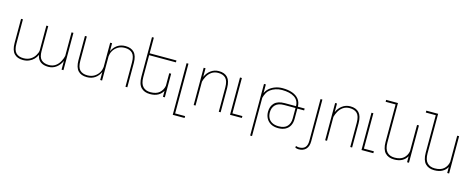

<svg xmlns="http://www.w3.org/2000/svg" viewBox="-41 -1582 6449 2627"><g transform="rotate(15 3184.0 -268.5)"><path d="M760.7 -118.2Q782.7 -161.6 789.1 -194.3V-528.3H815.9V0H789.1V-124.5Q764.2 -64.9 715.3 -27.6Q666.5 9.8 602.1 9.8Q533.7 9.8 492.2 -20.5Q450.7 -50.8 438 -115.2Q422.9 -79.6 395 -51.3Q367.2 -22.9 328.4 -6.6Q289.6 9.8 243.7 9.8Q161.6 9.8 118.2 -36.9Q74.7 -83.5 74.2 -184.1V-528.3H100.6V-184.1Q100.6 -91.3 137.9 -53.7Q175.3 -16.1 243.7 -16.1Q302.2 -16.1 344 -42.5Q385.7 -68.8 409.2 -110.8Q430.7 -147.9 432.6 -176.8V-528.3H459V-174.3Q459 -87.4 496.8 -51.8Q534.7 -16.1 603.5 -16.1Q658.7 -16.1 698 -44.2Q737.3 -72.3 760.7 -118.2Z M1720.7 -344.2V0H1694.3V-344.2Q1694.3 -437 1657 -474.6Q1619.6 -512.2 1551.3 -512.2Q1492.7 -512.2 1450.9 -485.8Q1409.2 -459.5 1385.7 -417.5Q1376 -400.4 1370.4 -380.1Q1364.7 -359.9 1363.3 -343.8V0H1336.4V-113.8Q1310.1 -55.7 1262.2 -22.9Q1214.4 9.8 1148.4 9.8Q1066.4 9.8 1022.9 -36.9Q979.5 -83.5 979 -184.1V-528.3H1005.4V-184.1Q1005.4 -91.3 1042.7 -53.7Q1080.1 -16.1 1148.4 -16.1Q1207 -16.1 1248.8 -42.5Q1290.5 -68.8 1314 -110.8Q1323.7 -127.9 1329.3 -148.2Q1335 -168.5 1336.4 -184.6V-528.3H1363.3V-414.6Q1389.6 -472.7 1437.5 -505.4Q1485.4 -538.1 1551.3 -538.1Q1633.3 -538.1 1676.8 -491.5Q1720.2 -444.8 1720.7 -344.2Z M1895.5 -501.5V-189.5Q1896 -98.6 1935.1 -57.6Q1974.1 -16.6 2042 -16.6Q2124.5 -16.6 2168.9 -55.2Q2213.4 -93.8 2225.1 -156.7V-334.5H2252V0H2225.1V-85.4Q2200.7 -40 2155.3 -15.1Q2109.9 9.8 2043 9.8Q1960.9 9.8 1915 -38.1Q1869.1 -85.9 1869.1 -190.4V-750H1895.5V-528.3H2274.9V-501.5Z M2586.4 176.3V203.1H2418.5V-528.3H2445.3V176.3Z M2716.8 -413.6Q2695.3 -373 2687 -338.4V0H2660.6V-528.3H2687V-405.8Q2711.9 -464.4 2761.5 -501.2Q2811 -538.1 2874.5 -538.1Q2956.5 -538.1 2999.3 -491.5Q3042 -444.8 3042.5 -344.2V0H3016.1V-344.2Q3015.6 -437.5 2978.5 -474.9Q2941.4 -512.2 2873 -512.2Q2818.8 -512.2 2779.5 -485.1Q2740.2 -458 2716.8 -413.6Z M3343.3 -26.9V0H3175.3V-528.3H3202.1V-26.9Z M4139.6 -320.3H4043.5V-173.8Q4043.5 -119.6 4022.2 -79.1Q4001 -38.6 3959 -16.1Q3917 6.3 3857.4 6.3Q3795.4 6.3 3752.4 -18.1Q3709.5 -42.5 3688 -83.5Q3666.5 -124.5 3666.5 -173.8Q3666.5 -254.4 3713.6 -301Q3760.7 -347.7 3857.4 -347.7H4017.1Q4015.6 -430.7 3951.7 -471.4Q3887.7 -512.2 3776.4 -512.2Q3728 -512.2 3686.3 -498.3Q3644.5 -484.4 3615 -461.9Q3585.4 -439.5 3571.3 -413.6Q3550.3 -375 3541.5 -338.4V203.1H3515.1V-528.3H3541.5V-405.8Q3557.6 -443.4 3592 -473.4Q3626.5 -503.4 3674.6 -520.8Q3722.7 -538.1 3777.8 -538.1Q3857.9 -538.1 3917 -516.6Q3976.1 -495.1 4009.3 -452.4Q4042.5 -409.7 4043.5 -347.7V-347.2H4139.6ZM4016.1 -320.3V-321.3H3857.4Q3773.4 -321.3 3733.2 -280.8Q3692.9 -240.2 3692.9 -173.8Q3692.9 -128.4 3710.9 -93.8Q3729 -59.1 3766.1 -39.6Q3803.2 -20 3858.4 -20Q3940.4 -20 3978.8 -62.5Q4017.1 -105 4017.1 -173.8V-320.3Z M4315.9 -528.3H4342.3V63Q4342.3 135.3 4305.7 174.3Q4269 213.4 4203.1 213.4Q4180.2 213.4 4155.3 203.6L4156.7 178.2Q4180.2 187 4203.1 187Q4315.9 187 4315.9 64Z M4579.1 -413.6Q4557.6 -373 4549.3 -338.4V0H4522.9V-528.3H4549.3V-405.8Q4574.2 -464.4 4623.8 -501.2Q4673.3 -538.1 4736.8 -538.1Q4818.8 -538.1 4861.6 -491.5Q4904.3 -444.8 4904.8 -344.2V0H4878.4V-344.2Q4877.9 -437.5 4840.8 -474.9Q4803.7 -512.2 4735.4 -512.2Q4681.2 -512.2 4641.8 -485.1Q4602.5 -458 4579.1 -413.6Z M5205.6 -26.9V0H5037.6V-528.3H5064.5V-26.9Z M5710 -528.3V0H5683.1V-85.4Q5658.7 -40 5613.3 -15.1Q5567.9 9.8 5501 9.8Q5418.9 9.8 5373.3 -38.1Q5327.6 -85.9 5327.1 -190.4V-723.1H5186V-750H5353.5V-189.5Q5354 -98.6 5393.1 -57.6Q5432.1 -16.6 5500 -16.6Q5582.5 -16.6 5627 -55.2Q5671.4 -93.8 5683.1 -156.7V-528.3Z M6278.8 -528.3V0H6252V-85.4Q6227.5 -40 6182.1 -15.1Q6136.7 9.8 6069.8 9.8Q5987.8 9.8 5942.1 -38.1Q5896.5 -85.9 5896 -190.4V-723.1H5754.9V-750H5922.4V-189.5Q5922.9 -98.6 5961.9 -57.6Q6001 -16.6 6068.8 -16.6Q6151.4 -16.6 6195.8 -55.2Q6240.2 -93.8 6252 -156.7V-528.3Z"/></g></svg>

Font: Mardoto Thin
Style: Regular
Weight: 250
Designer: Christian Robertson, Vahan Hovhannisyan
Foundry: Google
Version: Version 1.000